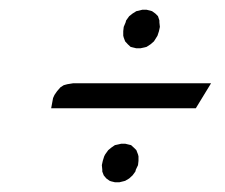

<svg xmlns="http://www.w3.org/2000/svg" viewBox="-20 -437 461 394"><path d="M85 -214.8 86.9 -225.1 88.9 -235.8 91.8 -242.2 97.2 -250 104 -257.8 110.8 -262.2 118.2 -264.2 129.9 -266.1H413.1L381.8 -214.8ZM189 -98.1 190.9 -106.9 193.8 -116.2 195.8 -120.1 202.1 -128.9 208 -133.8 215.8 -139.2 220.2 -140.1 229 -142.1H236.8L245.1 -140.1L249 -139.2L254.9 -133.8L259.8 -128.9L263.2 -120.1L264.2 -116.2V-106.9L263.2 -98.1L258.8 -88.9L257.8 -85L252 -77.1L245.1 -70.8L236.8 -65.9L232.9 -64.9L225.1 -63H215.8L208 -64.9L205.1 -65.9L198.2 -70.8L192.9 -77.1L189.9 -85V-88.9ZM232.9 -363.8V-373L233.9 -381.8L237.8 -391.1L238.8 -395L245.1 -403.8L252 -409.2L259.8 -414.1L264.2 -415L272 -417H280.8L289.1 -415L292 -414.1L298.8 -409.2L304.2 -403.8L307.1 -395V-391.1L308.1 -381.8L306.2 -373L303.2 -363.8L300.8 -359.9L295.9 -352.1L289.1 -346.2L280.8 -340.8L276.9 -339.8L268.1 -337.9H259.8L252 -339.8L248 -340.8L242.2 -346.2L236.8 -352.1L233.9 -359.9Z"/></svg>

Font: Petahja
Style: Italic
Weight: 400
Designer: T. Christopher White
Version: Version 1.1